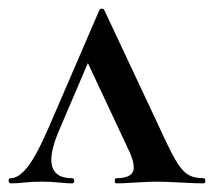

<svg xmlns="http://www.w3.org/2000/svg" viewBox="-28 -425 496 445"><path d="M-3 -12Q15 -12 35.5 -37.5Q56 -63 86 -132L202 -401Q204 -405 208 -405Q212 -405 214 -401L338 -137Q364 -80 378 -55.5Q392 -31 406 -21.5Q420 -12 443 -12Q448 -12 448 -6Q448 0 443 0Q426 0 390 -2Q352 -4 335 -4Q320 -4 288 -2Q256 0 242 0Q238 0 238 -6Q238 -12 242 -12Q282 -12 282 -37Q282 -54 267 -84L170 -291L207 -352L109 -123Q91 -81 91 -55Q91 -12 139 -12Q144 -12 144 -6Q144 0 139 0Q128 0 108 -2Q88 -4 70 -4Q49 -4 29 -2Q11 0 -3 0Q-8 0 -8 -6Q-8 -12 -3 -12Z"/></svg>

Font: Cormorant Garamond SemiBold
Style: Regular
Weight: 600
Designer: Christian Thalmann (Catharsis Fonts)
Foundry: Catharsis Fonts
Version: Version 4.000